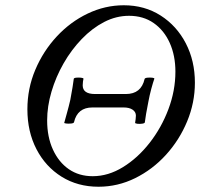

<svg xmlns="http://www.w3.org/2000/svg" viewBox="-20 -696 760 729"><path d="M354 13Q275 13 214 -25Q153 -63 118.5 -129.5Q84 -196 84 -281Q84 -360 114 -431Q144 -502 195.5 -557.5Q247 -613 313 -644.5Q379 -676 450 -676Q529 -676 590 -637Q651 -598 685.5 -531.5Q720 -465 720 -382Q720 -306 690.5 -235Q661 -164 610 -108Q559 -52 493 -19.5Q427 13 354 13ZM332 -27Q391 -27 447 -61.5Q503 -96 548 -153.5Q593 -211 619.5 -281.5Q646 -352 646 -424Q646 -485 624.5 -533Q603 -581 563.5 -608.5Q524 -636 470 -636Q421 -636 375.5 -612.5Q330 -589 290.5 -548Q251 -507 221.5 -455.5Q192 -404 175.5 -348Q159 -292 159 -239Q159 -176 181 -128Q203 -80 241.5 -53.5Q280 -27 332 -27ZM224 -230Q228 -245 234.5 -268Q241 -291 247 -317Q252 -344 255.5 -365Q259 -386 260 -396Q260 -400 269 -401Q278 -402 287.5 -401Q297 -400 297 -397Q296 -393 295 -386.5Q294 -380 294 -372Q294 -339 341 -339H458Q516 -339 529 -396Q530 -400 539.5 -401Q549 -402 558 -401Q567 -400 566 -397Q561 -383 554.5 -359Q548 -335 543 -308Q533 -258 530 -232Q530 -228 520.5 -226.5Q511 -225 502 -226Q493 -227 493 -230Q494 -237 495 -243.5Q496 -250 496 -257Q496 -271 483.5 -279.5Q471 -288 449 -288H331Q274 -288 261 -232Q260 -228 250 -227Q240 -226 231.5 -227Q223 -228 224 -230Z"/></svg>

Font: Junicode SmExp
Style: Italic
Weight: 400
Width: 6
Italic angle: -11°
Designer: Peter S. Baker
Version: Version 2.205; ttfautohint (v1.8.4)